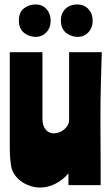

<svg xmlns="http://www.w3.org/2000/svg" viewBox="-20 -833 499 864"><path d="M288 0V-53Q264 -24 230 -6.5Q196 11 161 11Q139 11 118.5 4.5Q98 -2 81 -13Q64 -24 51.5 -39.5Q39 -55 33 -73Q29 -87 26.5 -113.5Q24 -140 24 -170V-598H171V-298Q171 -268 185 -250.5Q199 -233 223 -233Q235 -233 247.5 -238Q260 -243 269.5 -251Q279 -259 285 -270Q291 -281 291 -293V-598H438Q437 -565 436 -528.5Q435 -492 434 -455.5Q433 -419 432.5 -383Q432 -347 432 -315Q432 -296 432 -258Q432 -220 432.5 -175Q433 -130 433 -83Q433 -36 433 0ZM65 -740Q65 -779 88.5 -796Q112 -813 139 -813Q171 -813 189.5 -792Q208 -771 208 -740Q208 -708 188.5 -687.5Q169 -667 140 -667Q128 -667 115 -671Q102 -675 90.5 -683.5Q79 -692 72 -706Q65 -720 65 -740ZM254 -741Q254 -760 260.5 -773.5Q267 -787 277.5 -796Q288 -805 301 -809Q314 -813 327 -813Q359 -813 378 -792Q397 -771 397 -740Q397 -708 377.5 -687.5Q358 -667 329 -667Q317 -667 304 -671Q291 -675 279.5 -683.5Q268 -692 261 -706Q254 -720 254 -741Z"/></svg>

Font: Ranchers
Style: Regular
Weight: 400
Designer: Pablo Impallari, Brenda Gallo
Foundry: Pablo Impallari, Brenda Gallo
Version: Version 1.000; ttfautohint (v0.8) -G 200 -r 50